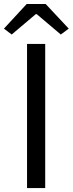

<svg xmlns="http://www.w3.org/2000/svg" viewBox="-37 -957 370 977"><path d="M100.6 0V-733.4H193V0ZM22.5 -781.4 -17 -811.3 98.9 -936.7H195.3L312.8 -811.3L272.4 -781.4L149.7 -885.1H145.1Z"/></svg>

Font: Noto Sans KR Thin
Style: Regular
Weight: 100
Designer: Ryoko NISHIZUKA 西塚涼子 (kana, bopomofo & ideographs); Paul D. Hunt (Latin, Greek & Cyrillic); Sandoll Communications 산돌커뮤니
Foundry: Adobe
Version: Version 2.004-H2;hotconv 1.0.118;makeotfexe 2.5.65603